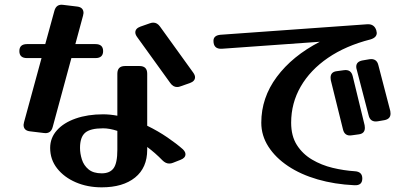

<svg xmlns="http://www.w3.org/2000/svg" viewBox="-20 -765 1744 823"><path d="M206 -221Q198 -190 167 -195L109 -202Q81 -205 81 -230Q81 -233 83 -241L158 -516H96Q63 -516 63 -546Q63 -576 96 -576H174L213 -718Q221 -749 252 -744L310 -737Q338 -734 338 -709Q338 -706 336 -698L303 -576H389Q422 -576 422 -546Q422 -516 389 -516H286ZM808 -454Q816 -443 816 -434Q816 -417 794 -409L754 -395Q747 -392 739 -392Q722 -392 710 -409L568 -606Q560 -617 560 -626Q560 -643 582 -651L622 -665Q630 -668 637 -668Q654 -668 666 -651ZM764 -125Q775 -114 775 -104Q775 -88 754 -80L721 -67Q714 -64 705 -64Q690 -64 676 -78Q646 -109 611 -135V-123Q611 -46 559 -4Q507 38 416 38Q355 38 305 16.5Q255 -5 225 -43Q195 -81 195 -131Q195 -174 224 -206.5Q253 -239 304.5 -257Q356 -275 422 -275Q451 -275 483 -269V-449Q483 -482 516 -482H578Q611 -482 611 -449V-226Q658 -203 697.5 -176Q737 -149 764 -125ZM323 -131Q323 -107 331 -81.5Q339 -56 359.5 -39Q380 -22 416 -22Q451 -22 467 -44Q483 -66 483 -123V-204Q449 -215 422 -215Q367 -215 345 -196Q323 -177 323 -131Z M1653 -289Q1654 -285 1654 -278Q1654 -255 1628 -250L1599 -245Q1567 -240 1560 -271L1509 -467Q1508 -470 1507.5 -473Q1507 -476 1507 -479Q1507 -501 1534 -506L1563 -511Q1595 -516 1602 -485ZM1543 -228Q1544 -224 1544 -217Q1544 -192 1517 -189L1488 -185Q1457 -180 1450 -211L1398 -421Q1397 -425 1397 -432Q1397 -457 1424 -460L1453 -464Q1485 -469 1492 -438ZM1501 -31Q1533 -29 1533 0Q1533 31 1499 29Q1414 25 1341.5 4Q1269 -17 1215 -53Q1161 -89 1130.5 -136.5Q1100 -184 1100 -239Q1100 -346 1166.5 -435.5Q1233 -525 1351 -586L931 -556Q895 -554 895 -590Q895 -613 925 -616L1554 -661Q1584 -663 1593 -635Q1595 -627 1595 -624Q1595 -604 1568 -596Q1462 -569 1386 -517Q1310 -465 1269 -394Q1228 -323 1228 -239Q1228 -182 1252.5 -143.5Q1277 -105 1317.5 -81Q1358 -57 1406 -45.5Q1454 -34 1501 -31Z"/></svg>

Font: Yusei Magic
Style: Regular
Weight: 400
Designer: Tanukizamurai
Foundry: Yusei Magic Project
Version: Version 1.200